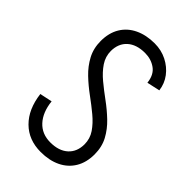

<svg xmlns="http://www.w3.org/2000/svg" viewBox="-221 -795 890 890"><g transform="rotate(45 224.0 -350.0)"><path d="M345 -153Q345 -191 324.5 -221Q304 -251 271.5 -278Q239 -305 202 -332Q165 -359 132.5 -390Q100 -421 79.5 -459.5Q59 -498 59 -547H125Q125 -510 145.5 -479.5Q166 -449 198.5 -422Q231 -395 268 -368Q305 -341 337.5 -310Q370 -279 390.5 -241Q411 -203 411 -153ZM59 -545Q59 -599 82 -637Q105 -675 147 -695Q189 -715 244 -715V-652Q188 -652 156.5 -623.5Q125 -595 125 -545ZM411 -155Q411 -101 388 -63Q365 -25 323.5 -5Q282 15 226 15V-48Q282 -48 313.5 -76.5Q345 -105 345 -155ZM349 -562Q344 -609 314 -630.5Q284 -652 244 -652V-715Q288 -715 324.5 -696.5Q361 -678 384.5 -647Q408 -616 413 -576ZM96 -187Q103 -122 137 -85Q171 -48 226 -48V15Q147 15 96.5 -35Q46 -85 35 -174Z"/></g></svg>

Font: Akshar Light Light
Style: Regular
Weight: 300
Version: Version 1.100